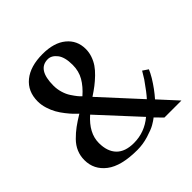

<svg xmlns="http://www.w3.org/2000/svg" viewBox="-184 -828 996 996"><g transform="rotate(-45 314.0 -330.0)"><path d="M268.1 20Q149.9 20 93 -23.7Q36.1 -67.4 36.1 -137.2Q36.1 -168.5 47.6 -195.8Q59.1 -223.1 82.3 -246.6Q105.5 -270 129.4 -287.6Q153.3 -305.2 188 -326.2Q176.3 -336.9 164.8 -348.9Q153.3 -360.8 137 -381.6Q120.6 -402.3 108.9 -423.1Q97.2 -443.8 88.6 -470.9Q80.1 -498 80.1 -523.9Q80.1 -597.2 131.1 -638.7Q182.1 -680.2 272 -680.2Q355.5 -680.2 402.3 -641.6Q449.2 -603 449.2 -540Q449.2 -514.6 440.9 -490.7Q432.6 -466.8 419.4 -447.5Q406.2 -428.2 385.5 -408.2Q364.7 -388.2 344.7 -372.8Q324.7 -357.4 297.9 -339.8L488.8 -131.8Q510.7 -155.3 551.8 -213.9Q573.7 -249.5 576.2 -253.9L606 -233.9Q598.6 -215.8 584 -190.9Q553.2 -140.6 518.1 -101.1L610.8 0H485.8L446.8 -40Q432.6 -28.8 412.4 -17.1Q392.1 -5.4 350.8 7.3Q309.6 20 268.1 20ZM263.2 -378.9Q301.3 -412.1 322 -448Q342.8 -483.9 342.8 -529.8Q342.8 -586.9 321 -614.5Q299.3 -642.1 272 -642.1Q195.8 -642.1 195.8 -523.9Q195.8 -497.6 203.4 -472.4Q210.9 -447.3 223.4 -428.5Q235.8 -409.7 244.9 -398.4Q253.9 -387.2 263.2 -378.9ZM280.8 -18.1Q359.4 -18.1 420.9 -69.8L224.1 -283.2Q151.9 -219.7 151.9 -147Q151.9 -85 184.3 -51.5Q216.8 -18.1 280.8 -18.1Z"/></g></svg>

Font: El Messiri SemiBold
Style: Regular
Weight: 600
Designer: Mohamed Gaber
Foundry: Kief Type Foundry
Version: Version 2.007;PS 002.007;hotconv 1.0.88;makeotf.lib2.5.64775